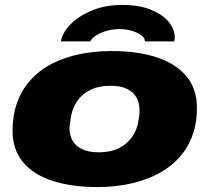

<svg xmlns="http://www.w3.org/2000/svg" viewBox="-20 -747 850 779"><path d="M376 12Q272 12 194 -13Q116 -38 73.5 -89Q31 -140 31 -217Q31 -279 49.5 -330.5Q68 -382 102 -420Q138 -461 189 -487.5Q240 -514 302 -527Q364 -540 433 -540Q538 -540 615.5 -514.5Q693 -489 736 -438Q779 -387 779 -309Q779 -255 765 -210Q751 -165 725 -130Q690 -82 636.5 -50.5Q583 -19 516.5 -3.5Q450 12 376 12ZM381 -129Q429 -129 462.5 -146Q496 -163 516 -191.5Q536 -220 541 -254Q544 -269 545 -277.5Q546 -286 546 -291.5Q546 -297 546 -301Q546 -329 534 -351Q522 -373 496 -386Q470 -399 428 -399Q380 -399 346 -382Q312 -365 293 -336.5Q274 -308 268 -274Q266 -260 264.5 -251Q263 -242 262.5 -236.5Q262 -231 262 -227Q262 -199 274 -177Q286 -155 312.5 -142Q339 -129 381 -129ZM475 -727Q545 -727 592.5 -707.5Q640 -688 664.5 -658Q689 -628 689 -596Q689 -592 688.5 -588Q688 -584 687 -579H568Q568 -594 552 -605Q536 -616 513 -622.5Q490 -629 467 -629Q436 -629 410 -621Q384 -613 367.5 -601.5Q351 -590 346 -579H227Q233 -614 266 -648Q299 -682 353 -704.5Q407 -727 475 -727Z"/></svg>

Font: Archivo Expanded Black
Style: Italic
Weight: 900
Width: 7
Italic angle: -10°
Designer: Hector Gatti
Foundry: Omnibus-Type
Version: Version 2.001